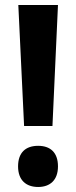

<svg xmlns="http://www.w3.org/2000/svg" viewBox="-20 -734 304 765"><path d="M189 -232 211 -714H53L76 -232ZM52 -71C52 -16 84 11 132 11C179 11 211 -16 211 -71C211 -127 180 -153 132 -153C82 -153 52 -126 52 -71Z"/></svg>

Font: Noto Sans Lao UI Cond
Style: Bold
Weight: 700
Width: 3
Designer: Monotype Design Team
Foundry: Monotype Imaging Inc.
Version: Version 2.000